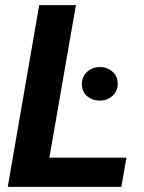

<svg xmlns="http://www.w3.org/2000/svg" viewBox="-20 -731 565 751"><path d="M474.6 -114.3 454.6 0H106.4L126.5 -114.3ZM276.9 -710.9 153.3 0H10.3L133.3 -710.9ZM300.3 -400.4Q299.8 -430.7 320.1 -449.5Q340.3 -468.3 369.6 -468.8Q397.9 -469.2 418.9 -451.7Q439.9 -434.1 440.4 -404.8Q440.9 -375 420.4 -356.4Q399.9 -337.9 371.1 -337.4Q342.8 -336.9 321.8 -354Q300.8 -371.1 300.3 -400.4Z"/></svg>

Font: Roboto
Style: Bold Italic
Weight: 700
Italic angle: -12°
Designer: Christian Robertson
Foundry: Google
Version: Version 3.0